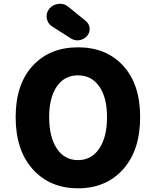

<svg xmlns="http://www.w3.org/2000/svg" viewBox="-20 -1017 825 1024"><path d="M63.5 -392.6Q63.5 -567.4 154.3 -666Q245.1 -764.6 396 -764.6Q546.9 -764.6 637.2 -666Q727.5 -567.4 727.5 -392.6Q727.5 -215.8 636.7 -114.3Q545.9 -12.7 396 -12.7Q246.1 -12.7 154.8 -114.3Q63.5 -215.8 63.5 -392.6ZM550.8 -392.6Q550.8 -497.1 509.3 -556.2Q467.8 -615.2 396 -615.2Q324.2 -615.2 283.2 -556.2Q242.2 -497.1 242.2 -392.6Q242.2 -286.1 283.2 -224.6Q324.2 -163.1 396 -163.1Q467.8 -163.1 509.3 -224.6Q550.8 -286.1 550.8 -392.6ZM444.3 -825.2Q427.7 -806.6 403.3 -802.7Q398.4 -801.8 393.6 -801.8Q374 -801.8 357.4 -812.5L257.8 -876Q234.4 -890.6 229.5 -919.9Q228.5 -924.8 228.5 -930.7Q228.5 -952.1 243.2 -970.7Q261.7 -993.2 292 -996.1Q295.9 -997.1 299.8 -997.1Q325.2 -997.1 344.7 -980.5L437.5 -905.3Q456.1 -889.6 458 -866.2Q458 -864.3 458 -861.3Q458 -840.8 444.3 -825.2Z"/></svg>

Font: Gen Jyuu GothicX Heavy
Style: Bold
Weight: 900
Designer: [Source Han Sans]
Ryoko NISHIZUKA  (kana & ideographs); Paul D. Hunt (Latin, Greek & Cyrillic); Wenlong ZHANG  (bopomofo
Version: Version 1.002.20150607